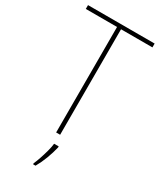

<svg xmlns="http://www.w3.org/2000/svg" viewBox="-231 -789 906 1086"><g transform="rotate(30 221.5 -246.5)"><path d="M234 0H208V-689H4V-714H439V-689H234ZM260 68Q251 106 236 146Q221 186 201 221H185V214Q193 197 202.5 169Q212 141 220 111.5Q228 82 230 61H260Z"/></g></svg>

Font: Noto Sans Tamil SemiCondensed Thin
Style: Regular
Weight: 100
Width: 4
Designer: Jelle Bosma - Monotype Design Team
Foundry: Monotype Imaging Inc.
Version: Version 2.004; ttfautohint (v1.8.4.7-5d5b)